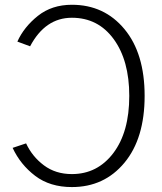

<svg xmlns="http://www.w3.org/2000/svg" viewBox="-20 -756 669 794"><path d="M32.2 -144.5 87.9 -163.1Q113.3 -108.4 161.6 -72.3Q210 -36.1 277.3 -36.1Q382.8 -36.1 448.7 -123Q514.6 -210 514.6 -359.4Q514.6 -505.9 450.2 -594.2Q385.7 -682.6 277.3 -682.6Q167 -682.6 104.5 -564.5L51.8 -584Q79.1 -644.5 136.7 -690.4Q194.3 -736.3 277.3 -736.3Q411.1 -736.3 494.6 -635.7Q578.1 -535.2 578.1 -359.4Q578.1 -183.6 494.6 -83Q411.1 17.6 277.3 17.6Q186.5 17.6 125.5 -28.8Q64.5 -75.2 32.2 -144.5Z"/></svg>

Font: Gothic A1 Light
Style: Regular
Weight: 300
Version: Version 2.50